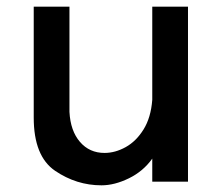

<svg xmlns="http://www.w3.org/2000/svg" viewBox="-20 -544 663 575"><path d="M436 -524H543V0H436V-69Q409 -31 366 -10Q323 11 284 11Q209 11 145 -32.5Q81 -76 81 -192V-524H188V-209Q191 -152 219.5 -119Q248 -86 293 -86Q325 -86 356.5 -103.5Q388 -121 410 -156.5Q432 -192 436 -245Z"/></svg>

Font: Shippori Antique
Style: Regular
Weight: 400
Designer: FONTDASU
Foundry: FONTDASU / Google Inc. / but / Adobe
Version: Version 2.001